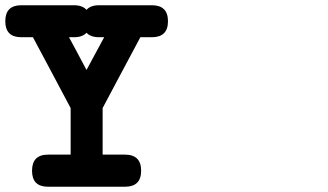

<svg xmlns="http://www.w3.org/2000/svg" viewBox="-30 -667 1254 733"><path d="M252.4 -647Q284.7 -647 300.3 -629.4Q315.4 -647 348.6 -647H549.8Q611.3 -647 611.3 -585.9Q611.3 -524.9 549.8 -524.9H505.9Q469.2 -456.1 433.8 -389.9Q398.4 -323.7 361.8 -254.4V-76.7H447.3Q508.8 -76.7 508.8 -15.1Q508.8 45.9 447.3 45.9H153.3Q92.3 45.9 92.3 -15.1Q92.3 -76.7 153.3 -76.7H239.7V-254.4Q220.7 -290 203.1 -323.2Q185.5 -356.4 168 -389.4Q150.4 -422.4 132.6 -455.8Q114.7 -489.3 95.7 -524.9H51.3Q-9.8 -524.9 -9.8 -585.9Q-9.8 -647 51.3 -647ZM348.6 -524.9Q315.9 -524.9 300.3 -542Q284.7 -524.9 252.4 -524.9H233.4Q242.2 -508.8 249.5 -495.1Q256.8 -481.4 264.4 -467.3Q272 -453.1 280.5 -437Q289.1 -420.9 300.3 -399.9Q308.6 -415.5 316.2 -429.4Q323.7 -443.4 331.5 -457.8Q339.4 -472.2 348.1 -488.5Q356.9 -504.9 367.7 -524.9Z"/></svg>

Font: Erica Type
Style: Bold Italic
Weight: 700
Monospace: yes
Designer: Peter Wiegel
Foundry: Peter Wiegel
Version: Version 1.000 2010 initial release